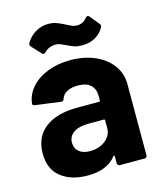

<svg xmlns="http://www.w3.org/2000/svg" viewBox="-108 -789 744 877"><g transform="rotate(-15 264.0 -350.0)"><path d="M481 -351V-12Q481 -7 477.5 -3.5Q474 0 469 0H352Q347 0 343.5 -3.5Q340 -7 340 -12V-45Q340 -48 338 -49Q336 -50 334 -47Q292 8 199 8Q121 8 73 -30Q25 -68 25 -142Q25 -219 79 -261.5Q133 -304 233 -304H335Q340 -304 340 -309V-331Q340 -364 320 -382.5Q300 -401 260 -401Q229 -401 208.5 -390Q188 -379 182 -359Q179 -348 169 -349L48 -365Q36 -367 37 -374Q41 -416 70.5 -450Q100 -484 148.5 -503Q197 -522 257 -522Q322 -522 373 -499.5Q424 -477 452.5 -438Q481 -399 481 -351ZM340 -179V-215Q340 -220 335 -220H263Q218 -220 192.5 -203Q167 -186 167 -155Q167 -128 186 -112.5Q205 -97 237 -97Q280 -97 310 -120Q340 -143 340 -179ZM261 -591Q240 -601 230.5 -604.5Q221 -608 210 -608Q179 -608 157 -586Q152 -581 148 -581Q143 -581 140 -585L99 -629Q92 -638 97 -646Q113 -674 141 -691Q169 -708 203 -708Q222 -708 236.5 -703Q251 -698 262.5 -692.5Q274 -687 278 -685Q297 -675 307 -671Q317 -667 328 -667Q359 -667 376 -691Q380 -696 385 -696Q390 -696 393 -692L430 -647Q436 -640 433 -633Q420 -606 392.5 -589.5Q365 -573 328 -573Q307 -573 293 -577.5Q279 -582 261 -591Z"/></g></svg>

Font: Amber EN
Style: Bold
Weight: 700
Designer: Jeremy Tribby
Foundry: Tribby Type
Version: Version 1.408 November 24, 2021